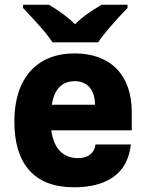

<svg xmlns="http://www.w3.org/2000/svg" viewBox="-20 -786 619 816"><path d="M397 -606C417 -637 467 -696 522 -752V-766H412C362 -737 324 -709 299 -683C274 -708 237 -737 188 -766H78V-752C127 -700 177 -647 203 -606ZM540 -310C540 -466 451 -559 297 -559C137 -559 41 -454 41 -270C41 -90 125 10 294 10C384 10 519 -14 536 -172H386C381 -136 356 -114 312 -114C250 -114 209 -152 198 -232H540ZM200 -341C210 -402 239 -441 298 -441C350 -441 383 -406 384 -341Z"/></svg>

Font: Kathrein 85 Heavy
Style: Regular
Weight: 900
Designer: Lazydogs Typefoundry, based on Open Sans by Ascender Corporation
Foundry: Lazydogs Typefoundry
Version: Version 1.003;PS 001.003;hotconv 1.0.88;makeotf.lib2.5.64775